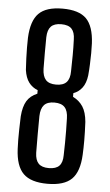

<svg xmlns="http://www.w3.org/2000/svg" viewBox="-56 -846 512 890"><g transform="rotate(5 199.5 -400.5)"><path d="M199 7.5Q122 7.5 86.8 -27.2Q51.5 -62 48 -141.5Q47 -161.5 46.8 -183.8Q46.5 -206 47.2 -233Q48 -260 49 -293.5Q52.5 -339 68.2 -365Q84 -391 116.5 -404.5V-421Q91 -430.5 75 -452Q59 -473.5 54 -509.5Q52.5 -536 51.2 -562.8Q50 -589.5 50 -613.8Q50 -638 50.5 -659Q54 -738.5 88.5 -773Q123 -807.5 199 -807.5Q275.5 -807.5 309.8 -773Q344 -738.5 348 -659Q349 -638 348.8 -613.8Q348.5 -589.5 347.5 -562.8Q346.5 -536 344 -509.5Q339.5 -473.5 323.5 -452Q307.5 -430.5 282.5 -421.5V-404.5Q312 -390 328.8 -364.2Q345.5 -338.5 349.5 -293.5Q352 -243 352 -207.2Q352 -171.5 350.5 -141.5Q347 -62 311.8 -27.2Q276.5 7.5 199 7.5ZM199 -65.5Q232.5 -65.5 247.8 -81.5Q263 -97.5 263 -131Q264 -161 264.2 -188.8Q264.5 -216.5 264.2 -244.5Q264 -272.5 263 -302Q262.5 -337 247.2 -353.8Q232 -370.5 199 -370.5Q166.5 -370.5 151.2 -353.8Q136 -337 135 -302Q134.5 -257.5 134.5 -216.5Q134.5 -175.5 135 -131Q136 -97.5 151.2 -81.5Q166.5 -65.5 199 -65.5ZM199 -454Q232 -454 247.5 -470.5Q263 -487 263 -522Q264 -561 264.2 -596Q264.5 -631 263 -669Q262.5 -703 247.5 -719Q232.5 -735 199 -735Q166.5 -735 151.2 -719Q136 -703 135 -669Q135 -650 134.8 -631.8Q134.5 -613.5 134.5 -595.5Q134.5 -577.5 134.8 -559.5Q135 -541.5 135 -522Q136 -487 151.2 -470.5Q166.5 -454 199 -454Z"/></g></svg>

Font: Big Shoulders Display Thin SemiBold
Style: Regular
Weight: 600
Version: Version 2.002